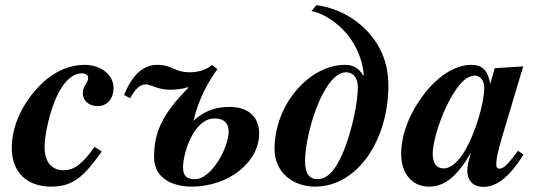

<svg xmlns="http://www.w3.org/2000/svg" viewBox="-20 -715 2092 749"><path d="M349 -142C301 -75 270 -51 227 -51C183 -51 154 -82 154 -140C154 -185 172 -283 208 -352C231 -396 262 -429 300 -429C312 -429 324 -422 324 -412C324 -390 303 -382 303 -352C303 -322 327 -301 361 -301C398 -301 423 -330 423 -372C423 -425 371 -462 311 -462C244 -462 181 -430 131 -377C72 -315 26 -230 26 -138C26 -40 88 13 179 13C212 13 239 7 262 -5C307 -28 339 -72 377 -124Z M735 -245C756 -333 795 -400 828 -445L807 -462C789 -444 753 -433 722 -433C658 -433 654 -462 593 -462C542 -462 497 -427 464 -344L488 -332C505 -365 525 -386 550 -386C565 -386 599 -365 638 -365C661 -365 687 -366 713 -375L715 -373C615 -272 581 -201 581 -102C581 -13 663 13 727 13C873 13 991 -83 991 -194C991 -260 948 -298 875 -298C832 -298 783 -288 736 -245ZM872 -202C872 -140 806 -16 740 -16C714 -16 694 -24 694 -62C694 -118 736 -253 817 -253C856 -253 872 -232 872 -202Z M1195 -672C1268 -658 1385 -572 1399 -424L1397 -420C1380 -450 1357 -462 1326 -462C1188 -462 1051 -309 1051 -134C1051 -43 1122 13 1209 13C1376 13 1495 -171 1495 -380C1495 -431 1486 -481 1458 -532C1414 -611 1328 -679 1215 -695ZM1376 -375C1376 -318 1355 -218 1328 -145C1303 -79 1270 -16 1219 -16C1186 -16 1170 -39 1170 -86C1170 -194 1242 -433 1330 -433C1358 -433 1376 -411 1376 -375Z M2001 -127C1960 -72 1944 -57 1928 -57C1920 -57 1916 -63 1916 -72C1916 -97 1922 -126 1946 -205L2021 -456L1910 -449L1893 -390H1892C1883 -441 1861 -462 1818 -462C1753 -462 1685 -415 1632 -345C1581 -278 1545 -194 1545 -114C1545 -38 1588 13 1653 13C1714 13 1761 -24 1817 -119C1805 -78 1803 -64 1803 -50C1803 -7 1829 14 1866 14C1913 14 1964 -18 2022 -112ZM1869 -373C1869 -313 1836 -202 1797 -133C1770 -84 1738 -58 1711 -58C1685 -58 1668 -75 1668 -115C1668 -153 1689 -234 1724 -305C1752 -362 1790 -420 1832 -420C1854 -420 1869 -400 1869 -373Z"/></svg>

Font: XITS
Style: Bold Italic
Weight: 700
Italic angle: -16.33°
Designer: MicroPress Inc., with final additions and corrections provided by Coen Hoffman, Elsevier (retired)
Version: Version 1.105